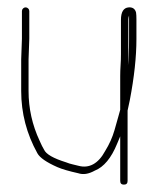

<svg xmlns="http://www.w3.org/2000/svg" viewBox="-20 -494 439 521"><path d="M327.2 -317C327.2 -321.7 327.4 -326.7 327.8 -332C328.1 -337.3 328.2 -342.3 328.2 -347V-440C328.2 -444 328.9 -448 330.2 -452V-388C330.2 -356.7 329.2 -333 327.2 -317ZM306.2 -288V-196C304.2 -189.3 302.6 -183.3 301.2 -178C299.9 -172.7 296.4 -160.3 290.7 -140.8C285.1 -121.3 276.6 -102.4 265.2 -84C246.8 -49.8 221.7 -36.5 193.5 -44C188.5 -45.3 183 -46.7 177 -48C171 -49.3 165.1 -51.2 159.4 -53.5C125 -64.2 104.8 -75.7 99.5 -88C96.2 -93.3 92.2 -101.3 87.5 -112C67.5 -154.9 57.5 -199.9 57.5 -247V-333L59.5 -389V-464C59.5 -466.7 58.5 -469 56.5 -471C54.5 -473 52.2 -474 49.5 -474C46.8 -474 44.5 -473 42.5 -471C40.5 -469 39.5 -466.7 39.5 -464V-389L37.5 -333V-247C37.5 -187.1 52.2 -130.8 81.5 -78C88 -66.1 106.1 -53.6 135.7 -40.5C148.5 -34.9 167.7 -29.4 192 -24C205.9 -19.4 220.4 -21.7 237.2 -31C261.8 -40.8 282 -65.2 297.8 -104C302.1 -114.7 304.9 -121.3 306.2 -124V-3C306.2 3.7 309.6 7 316.2 7C322.9 7 326.2 3.7 326.2 -3V-194L332.2 -222C344.2 -284.4 350.2 -339.7 350.2 -388V-442C350.2 -449.3 349.9 -455.3 349.2 -460C346.6 -470 339.9 -474.7 329.2 -474C315.2 -472.9 308.2 -461.6 308.2 -440V-347C308.2 -337 307.9 -327 307.2 -317C306.6 -307 306.2 -297.3 306.2 -288Z"/></svg>

Font: Proton
Style: RgCnd
Weight: 500
Version: Version 1.017